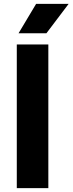

<svg xmlns="http://www.w3.org/2000/svg" viewBox="-20 -969 374 989"><path d="M66.5 0V-740H229V0ZM75.5 -797.5 166 -949H333.5L219 -797.5Z"/></svg>

Font: Encode Sans SC
Style: Bold
Weight: 700
Version: Version 3.002